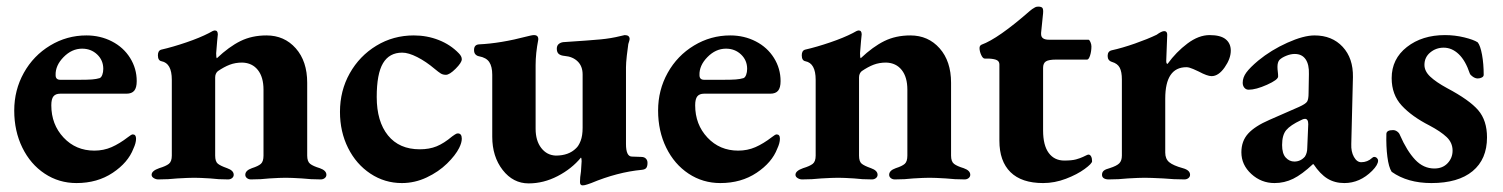

<svg xmlns="http://www.w3.org/2000/svg" viewBox="-20 -539 4539 580"><path d="M23 -205Q23 -267 52 -319Q81 -371 131.5 -401.5Q182 -432 241 -432Q283 -432 318 -414Q353 -396 373 -364Q393 -332 393 -294Q393 -274 385.5 -265Q378 -256 362 -256H162Q148 -256 141.5 -248Q135 -240 135 -221Q135 -163 172 -123.5Q209 -84 265 -84Q293 -84 317 -94.5Q341 -105 367 -125Q377 -133 381 -133Q391 -133 391 -120Q391 -107 383 -90Q367 -48 320.5 -17Q274 14 211 14Q158 14 115 -14.5Q72 -43 47.5 -93Q23 -143 23 -205ZM222 -298Q245 -298 258 -299Q271 -300 281 -303Q286 -305 289 -313Q292 -321 292 -331Q292 -357 273.5 -374.5Q255 -392 228 -392Q197 -392 172 -366.5Q147 -341 148 -312Q148 -298 162 -298Z M438 -11Q438 -23 461 -31Q481 -37 490 -44Q499 -51 499 -69V-298Q499 -348 468 -354Q457 -356 457 -372Q457 -386 467 -389Q502 -397 543 -411Q584 -425 611 -439Q624 -447 629 -447Q638 -447 638 -435L636 -415Q633 -379 633 -378Q633 -365 635 -363Q672 -398 706.5 -415Q741 -432 785 -432Q839 -432 873.5 -393Q908 -354 908 -289V-69Q908 -51 917 -44Q926 -37 946 -31Q966 -24 966 -11Q966 -5 961 -1Q956 3 949 3Q919 3 892 0Q860 -2 843 -2Q826 -2 794 0Q769 3 738 3Q731 3 726 -1Q721 -5 721 -11Q721 -24 741 -31Q760 -37 768 -44Q776 -51 776 -69V-268Q776 -306 759 -327.5Q742 -349 712 -350Q691 -350 674 -343.5Q657 -337 638 -324Q630 -317 630 -305V-69Q630 -51 638 -44.5Q646 -38 666 -31Q686 -24 686 -11Q686 -5 681 -1Q676 3 669 3Q639 3 615 0Q583 -2 567 -2Q550 -2 516 0Q489 3 458 3Q451 3 444.5 -1Q438 -5 438 -11Z M1007 -201Q1007 -265 1036.5 -317.5Q1066 -370 1117 -401Q1168 -432 1230 -432Q1270 -432 1305.5 -418Q1341 -404 1366 -378Q1375 -369 1375 -360Q1375 -350 1356.5 -331.5Q1338 -313 1327 -313Q1318 -313 1311.5 -317Q1305 -321 1293 -331Q1267 -353 1240.5 -366.5Q1214 -380 1195 -380Q1156 -380 1137 -348Q1118 -316 1118 -246Q1118 -172 1152 -130Q1186 -88 1248 -88Q1277 -88 1299 -97Q1321 -106 1346 -127Q1349 -129 1354 -132.5Q1359 -136 1363 -136Q1375 -136 1375 -120Q1375 -108 1367 -92Q1356 -70 1330.5 -45Q1305 -20 1269 -3Q1233 14 1194 14Q1142 14 1099 -14.5Q1056 -43 1031.5 -92Q1007 -141 1007 -201Z M1732 11Q1732 -3 1735 -21L1737 -52Q1737 -61 1735 -63Q1707 -29 1664.5 -7Q1622 15 1577 15Q1530 15 1498.5 -25.5Q1467 -66 1467 -126V-313Q1467 -338 1458 -351.5Q1449 -365 1427 -369Q1421 -370 1416.5 -374.5Q1412 -379 1412 -388Q1412 -404 1427 -405Q1492 -408 1572 -429Q1576 -430 1582.5 -431.5Q1589 -433 1593 -433Q1607 -433 1606 -419Q1598 -378 1598 -342V-150Q1598 -114 1615 -92Q1632 -70 1659 -69Q1698 -69 1720 -91Q1728 -98 1734 -113.5Q1740 -129 1740 -153V-314Q1740 -339 1725 -353.5Q1710 -368 1686 -370Q1674 -371 1668 -376Q1662 -381 1662 -392Q1662 -402 1669 -407Q1676 -412 1686 -412Q1762 -417 1794 -420Q1826 -423 1854 -430Q1866 -433 1867 -433Q1882 -433 1882 -421Q1882 -418 1878 -406Q1876 -394 1873.5 -371Q1871 -348 1871 -336V-104Q1871 -66 1889 -66L1917 -65Q1926 -65 1931 -60Q1936 -55 1936 -47Q1936 -37 1932.5 -32Q1929 -27 1919 -26Q1845 -19 1766 14Q1763 15 1754.5 18Q1746 21 1740 21Q1732 21 1732 11Z M1968 -205Q1968 -267 1997 -319Q2026 -371 2076.5 -401.5Q2127 -432 2186 -432Q2228 -432 2263 -414Q2298 -396 2318 -364Q2338 -332 2338 -294Q2338 -274 2330.5 -265Q2323 -256 2307 -256H2107Q2093 -256 2086.5 -248Q2080 -240 2080 -221Q2080 -163 2117 -123.5Q2154 -84 2210 -84Q2238 -84 2262 -94.5Q2286 -105 2312 -125Q2322 -133 2326 -133Q2336 -133 2336 -120Q2336 -107 2328 -90Q2312 -48 2265.5 -17Q2219 14 2156 14Q2103 14 2060 -14.5Q2017 -43 1992.5 -93Q1968 -143 1968 -205ZM2167 -298Q2190 -298 2203 -299Q2216 -300 2226 -303Q2231 -305 2234 -313Q2237 -321 2237 -331Q2237 -357 2218.5 -374.5Q2200 -392 2173 -392Q2142 -392 2117 -366.5Q2092 -341 2093 -312Q2093 -298 2107 -298Z M2383 -11Q2383 -23 2406 -31Q2426 -37 2435 -44Q2444 -51 2444 -69V-298Q2444 -348 2413 -354Q2402 -356 2402 -372Q2402 -386 2412 -389Q2447 -397 2488 -411Q2529 -425 2556 -439Q2569 -447 2574 -447Q2583 -447 2583 -435L2581 -415Q2578 -379 2578 -378Q2578 -365 2580 -363Q2617 -398 2651.5 -415Q2686 -432 2730 -432Q2784 -432 2818.5 -393Q2853 -354 2853 -289V-69Q2853 -51 2862 -44Q2871 -37 2891 -31Q2911 -24 2911 -11Q2911 -5 2906 -1Q2901 3 2894 3Q2864 3 2837 0Q2805 -2 2788 -2Q2771 -2 2739 0Q2714 3 2683 3Q2676 3 2671 -1Q2666 -5 2666 -11Q2666 -24 2686 -31Q2705 -37 2713 -44Q2721 -51 2721 -69V-268Q2721 -306 2704 -327.5Q2687 -349 2657 -350Q2636 -350 2619 -343.5Q2602 -337 2583 -324Q2575 -317 2575 -305V-69Q2575 -51 2583 -44.5Q2591 -38 2611 -31Q2631 -24 2631 -11Q2631 -5 2626 -1Q2621 3 2614 3Q2584 3 2560 0Q2528 -2 2512 -2Q2495 -2 2461 0Q2434 3 2403 3Q2396 3 2389.5 -1Q2383 -5 2383 -11Z M2999 -114V-344Q2999 -353 2992 -357Q2985 -361 2968 -362H2955Q2949 -362 2944 -373Q2939 -384 2939 -394Q2939 -401 2945 -404Q2995 -422 3091 -506Q3093 -508 3098 -511.5Q3103 -515 3107 -517Q3111 -519 3116 -519Q3126 -519 3129 -515Q3132 -511 3131 -499L3125 -440V-436Q3125 -419 3149 -419H3268Q3271 -419 3274 -412Q3277 -405 3277 -399Q3277 -384 3273 -371.5Q3269 -359 3264 -359H3171Q3148 -359 3139.5 -353.5Q3131 -348 3131 -334V-145Q3131 -100 3148 -77Q3165 -54 3195 -54Q3218 -54 3230.5 -57.5Q3243 -61 3251.5 -65Q3260 -69 3262 -70Q3266 -72 3268 -72Q3273 -72 3276 -66.5Q3279 -61 3279 -52Q3279 -45 3256.5 -28.5Q3234 -12 3200 1Q3166 14 3131 14Q3066 14 3032.5 -19Q2999 -52 2999 -114Z M3309 -11Q3309 -19 3314.5 -23.5Q3320 -28 3332 -31Q3354 -38 3361.5 -46Q3369 -54 3369 -69V-299Q3369 -322 3362.5 -334.5Q3356 -347 3339 -352Q3326 -356 3326 -370Q3326 -384 3338 -387Q3370 -394 3408.5 -407.5Q3447 -421 3474 -434Q3489 -445 3497 -445Q3506 -445 3506 -434L3503 -355Q3503 -346 3507 -346Q3533 -382 3567 -407.5Q3601 -433 3634 -433Q3667 -433 3682.5 -420.5Q3698 -408 3698 -386Q3698 -362 3679.5 -335.5Q3661 -309 3640 -309Q3627 -309 3601 -323Q3597 -325 3584.5 -330.5Q3572 -336 3564 -336Q3500 -336 3500 -241V-78Q3500 -59 3512 -49Q3524 -39 3553 -31Q3575 -25 3575 -11Q3575 -5 3570 -1Q3565 3 3558 3Q3526 3 3494 0Q3454 -2 3438 -2Q3421 -2 3387 0Q3360 3 3329 3Q3320 3 3314.5 -0.5Q3309 -4 3309 -11Z M3730 -79Q3730 -113 3750.5 -135.5Q3771 -158 3815 -177L3904 -216Q3924 -225 3928.5 -232Q3933 -239 3933 -258L3934 -315Q3935 -344 3924 -360Q3913 -376 3891 -376Q3879 -376 3865.5 -370.5Q3852 -365 3845 -358Q3839 -351 3839 -337Q3839 -330 3840 -322.5Q3841 -315 3841 -308Q3841 -298 3807.5 -283Q3774 -268 3752 -268Q3744 -268 3739 -274Q3734 -280 3734 -289Q3734 -305 3745 -320Q3756 -335 3781 -356Q3820 -388 3869 -410Q3918 -432 3951 -432Q4004 -432 4036 -397.5Q4068 -363 4067 -306L4062 -104Q4061 -81 4070 -65Q4079 -49 4092 -49Q4111 -49 4125 -62Q4128 -65 4131 -65Q4136 -65 4139.5 -61.5Q4143 -58 4143 -54Q4143 -41 4125 -23Q4088 14 4041 14Q4012 14 3990 0.5Q3968 -13 3948 -43H3946Q3913 -12 3886.5 1Q3860 14 3830 14Q3790 14 3760 -13.5Q3730 -41 3730 -79ZM3922 -66Q3929 -77 3929 -92L3932 -164Q3932 -180 3922 -180Q3917 -180 3910 -176Q3878 -161 3865.5 -146Q3853 -131 3853 -101Q3853 -75 3864 -63Q3875 -51 3890 -51Q3909 -51 3922 -66Z M4184 -20Q4175 -34 4171 -65.5Q4167 -97 4168 -134Q4168 -146 4188 -146Q4195 -146 4201 -141.5Q4207 -137 4209 -131Q4230 -83 4255 -56.5Q4280 -30 4313 -30Q4338 -30 4353 -46Q4368 -62 4368 -84Q4368 -108 4350 -125Q4332 -142 4298 -160Q4245 -187 4214.5 -220Q4184 -253 4184 -303Q4184 -361 4230 -397Q4276 -433 4345 -433Q4375 -433 4403.5 -426Q4432 -419 4444 -411Q4452 -401 4457 -373.5Q4462 -346 4462 -313Q4462 -308 4456.5 -305Q4451 -302 4444 -302Q4437 -302 4429.5 -307Q4422 -312 4420 -317Q4407 -356 4386.5 -375.5Q4366 -395 4341 -395Q4318 -395 4300.5 -380.5Q4283 -366 4283 -343Q4283 -324 4300.5 -307.5Q4318 -291 4351 -273Q4419 -237 4445.5 -206Q4472 -175 4472 -124Q4472 -58 4428.5 -22Q4385 14 4304 14Q4232 14 4184 -20Z"/></svg>

Font: EB Garamond
Style: Bold
Weight: 700
Designer: Georg Duffner and Octavio Pardo
Foundry: Georg Duffner
Version: Version 1.000; ttfautohint (v1.6)